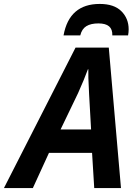

<svg xmlns="http://www.w3.org/2000/svg" viewBox="-77 -956 691 976"><path d="M307 -714H476L538 0H402L391 -179H172L90 0H-57ZM386 -298 376 -476 375 -498Q371 -567 372 -604H370Q351 -552 320 -483L231 -298ZM430 -936Q503 -936 540 -899Q577 -862 577 -807Q577 -791 574 -776H494Q495 -807 477.5 -822Q460 -837 423 -837Q385 -837 362 -823Q339 -809 331 -776H246Q275 -936 430 -936Z"/></svg>

Font: Noto Sans Display
Style: Bold Italic
Weight: 700
Italic angle: -12°
Designer: Monotype Design team
Foundry: Monotype Imaging Inc.
Version: Version 1.000